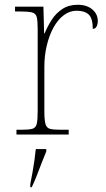

<svg xmlns="http://www.w3.org/2000/svg" viewBox="-20 -564 445 805"><path d="M49 0V-20H71Q101 -20 115.5 -24Q130 -28 134 -44.5Q138 -61 138 -98V-442Q138 -477 134 -492.5Q130 -508 114 -512Q98 -516 61 -516H43V-536H162L165 -424H167Q179 -453 196.5 -480.5Q214 -508 241 -526Q268 -544 306 -544Q344 -544 367 -524.5Q390 -505 390 -476Q390 -463 385 -453Q380 -443 369 -443Q369 -487 352 -503Q335 -519 301 -519Q272 -519 247 -500Q222 -481 204 -448Q186 -415 176 -372.5Q166 -330 166 -284V-98Q166 -61 170.5 -44.5Q175 -28 189 -24Q203 -20 233 -20H268V0ZM107 208Q112 183 116.5 157.5Q121 132 124.5 107.5Q128 83 130 61H174V71Q165 92 154.5 119.5Q144 147 133.5 174Q123 201 113 221H107Z"/></svg>

Font: Noto Serif Kannada Thin
Style: Regular
Weight: 250
Version: Version 2.003